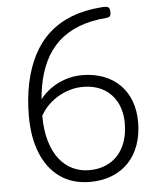

<svg xmlns="http://www.w3.org/2000/svg" viewBox="-62 -1004 888 1076"><g transform="rotate(-5 381.5 -466.0)"><path d="M402 19Q302 19 232.5 -30.5Q163 -80 127 -169Q91 -258 91 -377Q91 -479 109.5 -565Q128 -651 163.5 -719.5Q199 -788 253 -837Q307 -886 380 -914.5Q453 -943 545 -950Q576 -953 585.5 -948Q595 -943 597 -925Q598 -907 593.5 -899Q589 -891 573 -889Q484 -882 416 -855.5Q348 -829 300 -784Q252 -739 222.5 -677.5Q193 -616 179.5 -540Q166 -464 166 -375Q166 -293 184 -231.5Q202 -170 234 -129Q266 -88 309 -67.5Q352 -47 402 -47Q454 -47 495 -64.5Q536 -82 564.5 -114Q593 -146 608 -191Q623 -236 623 -291Q623 -359 596.5 -409.5Q570 -460 521.5 -487.5Q473 -515 406 -515Q370 -515 336.5 -505.5Q303 -496 274 -480Q245 -464 220 -441.5Q195 -419 177 -391.5Q159 -364 147 -333L126 -383Q140 -427 167 -462.5Q194 -498 231 -524.5Q268 -551 313.5 -566Q359 -581 407 -581Q474 -581 528 -560.5Q582 -540 619.5 -502.5Q657 -465 677.5 -412Q698 -359 698 -292Q698 -222 677.5 -164Q657 -106 618.5 -65.5Q580 -25 525 -3Q470 19 402 19Z"/></g></svg>

Font: Playwrite US Modern Light
Style: Regular
Weight: 300
Designer: Veronika Burian, José Scaglione
Foundry: TypeTogether
Version: Version 1.003